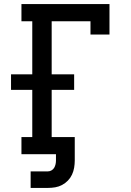

<svg xmlns="http://www.w3.org/2000/svg" viewBox="-20 -755 640 940"><path d="M130 165V84H215Q224 84 232.5 79Q241 74 245.5 66Q250 58 252 49Q254 40 254 31V0H85V-84H138V-315H34V-391H138V-651H85V-735H516V-586H423V-651H233V-391H343V-315H233V-84H346V31Q346 48 343 66Q340 84 332.5 100Q325 116 312.5 129Q300 142 284 150.5Q268 159 250.5 162Q233 165 215 165Z"/></svg>

Font: Iosevka Slab Medium Extended
Style: Regular
Weight: 500
Width: 7
Monospace: yes
Designer: Belleve Invis
Foundry: Belleve Invis
Version: Version 11.1.1; ttfautohint (v1.8.3)